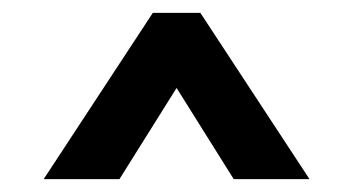

<svg xmlns="http://www.w3.org/2000/svg" viewBox="-20 -730 550 299"><path d="M255 -593 166 -451H48L218 -710H292L462 -451H344Z"/></svg>

Font: Von Semi
Style: Regular
Weight: 600
Version: Version 4.000; ttfautohint (v1.8.4.7-5d5b)